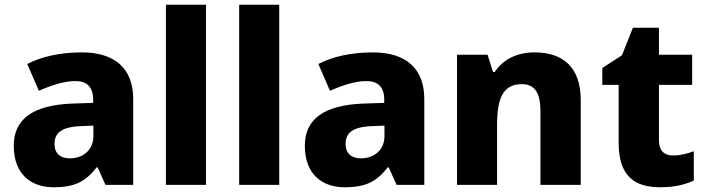

<svg xmlns="http://www.w3.org/2000/svg" viewBox="-20 -780 2976 810"><path d="M326 -559C232 -559 155 -541 95 -510L144 -397C196 -420 251 -438 297 -438C344 -438 373 -416 373 -359V-346L282 -343C122 -336 38 -280 38 -165C38 -46 110 10 206 10C298 10 341 -15 388 -74H392L425 0H542V-363C542 -491 464 -559 326 -559ZM323 -248 374 -250V-206C374 -147 330 -112 275 -112C236 -112 210 -131 210 -173C210 -219 239 -245 323 -248Z M849 0V-760H680V0Z M1158 0V-760H989V0Z M1554 -559C1460 -559 1383 -541 1323 -510L1372 -397C1424 -420 1479 -438 1525 -438C1572 -438 1601 -416 1601 -359V-346L1510 -343C1350 -336 1266 -280 1266 -165C1266 -46 1338 10 1434 10C1526 10 1569 -15 1616 -74H1620L1653 0H1770V-363C1770 -491 1692 -559 1554 -559ZM1551 -248 1602 -250V-206C1602 -147 1558 -112 1503 -112C1464 -112 1438 -131 1438 -173C1438 -219 1467 -245 1551 -248Z M2236 -559C2160 -559 2102 -529 2067 -476H2060L2037 -549H1908V0H2077V-250C2077 -363 2100 -425 2182 -425C2237 -425 2260 -386 2260 -311V0H2430V-358C2430 -499 2352 -559 2236 -559Z M2819 -124C2782 -124 2760 -145 2760 -187V-422H2900V-549H2760V-663H2650L2604 -547L2521 -493V-422H2590V-177C2590 -31 2663 10 2766 10C2829 10 2870 -2 2907 -18V-142C2879 -132 2851 -124 2819 -124Z"/></svg>

Font: Noto Sans Myanmar UI ExtraBold
Style: Regular
Weight: 800
Designer: Monotype Design Team
Foundry: Monotype Imaging Inc.
Version: Version 2.103